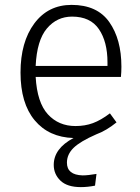

<svg xmlns="http://www.w3.org/2000/svg" viewBox="-20 -554 575 786"><path d="M311 212Q255 212 227.5 185.5Q200 159 200 121Q200 54 281 11Q180 8 122 -61.5Q64 -131 64 -257Q64 -382 120.5 -458Q177 -534 273 -534Q378 -534 427.5 -463.5Q477 -393 477 -281Q477 -259 475 -239H126Q132 -134 176 -86Q220 -38 289 -38Q328 -38 360.5 -50Q393 -62 430 -90L457 -53Q415 -19 374 -4Q308 25 281 51.5Q254 78 254 112Q254 162 318 164Q340 164 375 158L369 206Q339 212 311 212ZM420 -284V-299Q420 -383 385 -434.5Q350 -486 275 -486Q213 -486 172 -437.5Q131 -389 126 -284Z"/></svg>

Font: Trujillo Light
Style: Regular
Weight: 300
Designer: Fira Sans original fonts by bBox Type GmbH, Carrois Corporate GbR, & Edenspiekermann AG / Changes by Cristiano Sobral
Foundry: Fira Sans original fonts by bBox Type GmbH, Carrois Corporate GbR, & Edenspiekermann AG / Changes by Cristiano Sobral
Version: Version 4.301;July 28, 2020;FontCreator 13.0.0.2655 64-bit